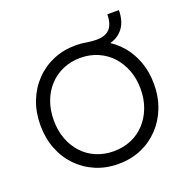

<svg xmlns="http://www.w3.org/2000/svg" viewBox="-142 -946 1070 1091"><g transform="rotate(-20 392.5 -400.5)"><path d="M49 -348Q49 -426 74.5 -491.5Q100 -557 146.5 -605.5Q193 -654 255.5 -680.5Q318 -707 392 -707Q411 -707 427 -705.5Q443 -704 458 -701Q473 -699 487 -697.5Q501 -696 516 -696Q552 -696 575.5 -708.5Q599 -721 610.5 -747Q622 -773 622 -811H692Q692 -776 683 -747Q674 -718 655.5 -696.5Q637 -675 610.5 -662Q584 -649 549 -646L557 -666Q612 -637 652 -590Q692 -543 714 -482Q736 -421 736 -348Q736 -271 710.5 -205.5Q685 -140 638.5 -91.5Q592 -43 529.5 -16.5Q467 10 392 10Q318 10 255.5 -16.5Q193 -43 146.5 -91Q100 -139 74.5 -204.5Q49 -270 49 -348ZM655 -348Q655 -410 635.5 -461.5Q616 -513 581 -551Q546 -589 497.5 -610Q449 -631 392 -631Q335 -631 286.5 -610Q238 -589 203 -551Q168 -513 149 -461.5Q130 -410 130 -348Q130 -287 149 -235.5Q168 -184 203 -146Q238 -108 286.5 -87.5Q335 -67 392 -67Q449 -67 497.5 -87.5Q546 -108 581 -146Q616 -184 635.5 -235.5Q655 -287 655 -348Z"/></g></svg>

Font: Our Lexend Light
Style: Regular
Weight: 300
Designer: Bonnie Shaver-Troup, Thomas Jockin
Foundry: Lexend
Version: Version 1.007